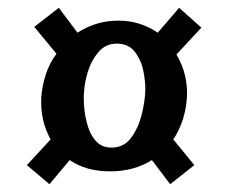

<svg xmlns="http://www.w3.org/2000/svg" viewBox="-20 -504 594 493"><path d="M107 -31 49 -80 110 -146Q83 -194 86 -254Q88 -283 97.5 -312.5Q107 -342 125 -366L68 -435L131 -484L179 -420Q200 -434 226.5 -442.5Q253 -451 284 -451Q314 -451 339.5 -442.5Q365 -434 385 -420L440 -484L497 -433L433 -364Q463 -314 460 -254Q456 -193 425 -146L479 -80L417 -31L370 -93Q348 -79 321 -71.5Q294 -64 263 -64Q231 -64 205 -71.5Q179 -79 159 -93ZM266 -125Q298 -125 316.5 -150Q335 -175 343.5 -208.5Q352 -242 353 -270Q354 -291 348.5 -320Q343 -349 326.5 -370.5Q310 -392 280 -392Q251 -392 232.5 -370Q214 -348 205.5 -319.5Q197 -291 196 -270Q194 -249 196.5 -224.5Q199 -200 206.5 -177Q214 -154 228.5 -139.5Q243 -125 266 -125Z"/></svg>

Font: Lora SemiBold
Style: Italic
Weight: 600
Italic angle: -3°
Designer: Olga Karpushina, Alexei Vanyashin (Cyrillic)
Foundry: Cyreal
Version: Version 3.011; ttfautohint (v1.8.4.7-5d5b)